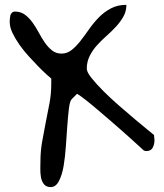

<svg xmlns="http://www.w3.org/2000/svg" viewBox="-20 -759 668 781"><path d="M144.5 -102.5Q144.5 -143.6 151.4 -182.6Q158.2 -221.7 166 -260.7Q173.8 -299.8 181.2 -338.4Q188.5 -377 188.5 -418V-439.5Q183.6 -443.4 168.9 -456.5Q154.3 -469.7 136.2 -488.3Q118.2 -506.8 97.2 -529.8Q76.2 -552.7 59.1 -577.1Q42 -601.6 30.8 -625Q19.5 -648.4 19.5 -669.9Q19.5 -673.8 20 -681.6Q20.5 -689.5 22 -695.8Q23.4 -702.1 28.3 -707Q33.2 -711.9 41 -711.9Q64.5 -711.9 81.5 -699.2Q98.6 -686.5 112.3 -667.5Q126 -648.4 137.7 -626.5Q149.4 -604.5 162.6 -585.4Q175.8 -566.4 191.9 -553.7Q208 -541 230.5 -541Q252.9 -541 271.5 -555.7Q290 -570.3 307.1 -592.3Q324.2 -614.3 342.3 -640.1Q360.4 -666 381.8 -688Q403.3 -710 430.7 -724.6Q458 -739.3 494.1 -739.3Q494.1 -712.9 481.9 -691.4Q469.7 -669.9 452.1 -650.9Q434.6 -631.8 413.6 -613.3Q392.6 -594.7 374.5 -574.7Q356.4 -554.7 344.7 -531.2Q333 -507.8 333 -479.5Q333 -465.8 352.5 -441.4Q372.1 -417 400.9 -388.2Q429.7 -359.4 463.9 -329.6Q498 -299.8 528.3 -274.4Q558.6 -249 580.1 -231.4Q601.6 -213.9 606.4 -210Q606.4 -208 607.4 -199.7Q608.4 -191.4 608.4 -188.5Q608.4 -171.9 601.1 -158.2Q593.8 -144.5 575.2 -144.5Q573.2 -144.5 569.8 -145.5Q566.4 -146.5 565.4 -146.5Q557.6 -153.3 543.5 -166.5Q529.3 -179.7 510.7 -196.3Q492.2 -212.9 471.7 -231Q451.2 -249 432.6 -265.1Q414.1 -281.2 398.4 -294.4Q382.8 -307.6 376 -313.5Q367.2 -321.3 353.5 -332.5Q339.8 -343.8 326.7 -354Q313.5 -364.3 303.7 -371.1Q293.9 -377.9 293 -377L271.5 -355.5Q263.7 -346.7 260.3 -317.4Q256.8 -288.1 253.9 -248.5Q251 -209 248 -165Q245.1 -121.1 238.8 -84Q232.4 -46.9 219.7 -22.5Q207 2 186.5 2Q168 2 158.7 -9.8Q149.4 -21.5 146.5 -38.6Q143.6 -55.7 144 -73.2Q144.5 -90.8 144.5 -102.5Z"/></svg>

Font: Gloria Hallelujah
Style: Regular
Weight: 400
Designer: Kimberly Geswein
Foundry: Kimberly Geswein
Version: Version 1.004 2010